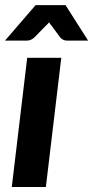

<svg xmlns="http://www.w3.org/2000/svg" viewBox="-26 -746 372 766"><path d="M0 0ZM218.5 -515.5 157 0H21L82.5 -515.5ZM325.5 -584H241.5Q234 -584 227.2 -586.8Q220.5 -589.5 214 -597L179 -644.5Q176.5 -647 174.2 -650Q172 -653 170 -657Q167 -653 163.8 -650Q160.5 -647 158 -644.5L111.5 -597Q97.5 -584 81.5 -584H-6L116 -725.5H235.5Z"/></svg>

Font: Lato Heavy
Style: Italic
Weight: 800
Italic angle: -7°
Designer: Lukasz Dziedzic
Foundry: tyPoland Lukasz Dziedzic
Version: Version 2.007; 2014-02-27